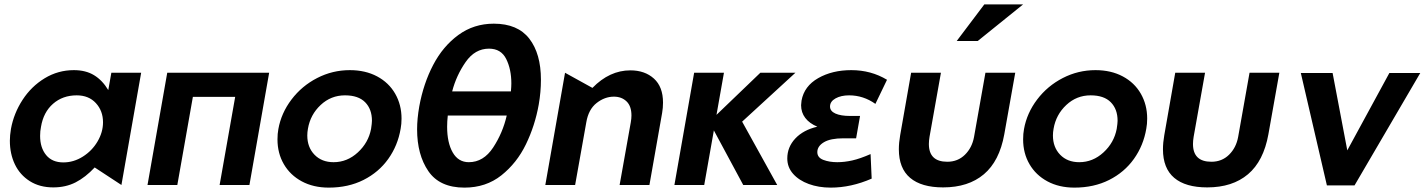

<svg xmlns="http://www.w3.org/2000/svg" viewBox="-20 -844 6500 876"><path d="M330 -409Q385 -409 417.5 -373.5Q450 -338 450 -286Q450 -241 425 -198.5Q400 -156 358 -129.5Q316 -103 269 -103Q218 -103 190.5 -136.5Q163 -170 163 -224Q163 -246 167 -265Q178 -332 222 -370.5Q266 -409 330 -409ZM624 -512H488L474 -433Q447 -478 409 -501Q371 -524 317 -524Q245 -524 184 -487Q123 -450 83 -388.5Q43 -327 30 -256Q25 -226 25 -202Q25 -142 48 -94Q71 -46 116 -17.5Q161 11 223 11Q280 11 325 -12Q370 -35 412 -80L534 0Z M743 -512 653 0H789L860 -402H1053L982 0H1118L1208 -512Z M1808 -257Q1812 -278 1812 -303Q1812 -366 1783 -416.5Q1754 -467 1700.5 -495.5Q1647 -524 1576 -524Q1497 -524 1427 -488Q1357 -452 1310 -390Q1263 -328 1250 -255Q1246 -234 1246 -208Q1246 -145 1275 -95Q1304 -45 1357 -16.5Q1410 12 1480 12Q1569 12 1638.5 -23Q1708 -58 1751.5 -119Q1795 -180 1808 -257ZM1677 -293Q1677 -282 1673 -256Q1661 -193 1612.5 -148.5Q1564 -104 1502 -104Q1448 -104 1415 -138Q1382 -172 1382 -226Q1382 -241 1385 -257Q1396 -321 1443 -365Q1490 -409 1554 -409Q1615 -409 1646 -377.5Q1677 -346 1677 -293Z M2448 -480Q2448 -599 2395 -667.5Q2342 -736 2233 -736Q2142 -736 2071.5 -684.5Q2001 -633 1956.5 -548Q1912 -463 1893 -359Q1883 -302 1883 -254Q1883 -138 1934.5 -63Q1986 12 2099 12Q2197 12 2267.5 -44Q2338 -100 2379.5 -185.5Q2421 -271 2438 -367Q2448 -424 2448 -480ZM2211 -622Q2266 -622 2289.5 -575Q2313 -528 2313 -463Q2313 -449 2311 -427H2043Q2062 -500 2104.5 -561Q2147 -622 2211 -622ZM2119 -104Q2071 -104 2045.5 -148.5Q2020 -193 2020 -266Q2020 -290 2023 -317H2292Q2274 -238 2230 -171Q2186 -104 2119 -104Z M3005 -376Q3005 -448 2963.5 -485.5Q2922 -523 2856 -523Q2761 -523 2683 -443L2558 -512L2468 0H2604L2655 -286Q2665 -345 2702 -374Q2739 -403 2781 -403Q2816 -403 2838.5 -381.5Q2861 -360 2861 -317Q2861 -303 2858 -286L2807 0H2943L3001 -329Q3005 -352 3005 -376Z M3283 -512H3147L3057 0H3193L3237 -249L3371 0H3526L3366 -289L3609 -512H3449L3249 -320Z M3800 -104Q3833 -104 3868.5 -112Q3904 -120 3952 -141L3957 -29Q3863 12 3770 12Q3715 12 3670 -4.5Q3625 -21 3598.5 -51Q3572 -81 3572 -121Q3572 -173 3608.5 -212Q3645 -251 3709 -266Q3673 -281 3654 -306Q3635 -331 3635 -364Q3635 -371 3637 -385Q3649 -451 3713 -487.5Q3777 -524 3864 -524Q3954 -524 4027 -480L3974 -370Q3919 -409 3854 -409Q3817 -409 3792 -395Q3767 -381 3767 -358Q3767 -337 3791.5 -326Q3816 -315 3858 -315H3904L3886 -213H3828Q3769 -213 3739 -195Q3709 -177 3709 -150Q3709 -125 3736.5 -114.5Q3764 -104 3800 -104Z M4476 -512 4424 -219Q4415 -170 4382.5 -138Q4350 -106 4302 -106Q4218 -106 4218 -187Q4218 -202 4221 -220L4273 -512H4137L4087 -227Q4081 -193 4081 -163Q4081 -76 4132.5 -32.5Q4184 11 4283 11Q4398 11 4469 -49Q4540 -109 4562 -231L4612 -512ZM4345 -657H4441L4648 -824H4471Z M5210 -257Q5214 -278 5214 -303Q5214 -366 5185 -416.5Q5156 -467 5102.5 -495.5Q5049 -524 4978 -524Q4899 -524 4829 -488Q4759 -452 4712 -390Q4665 -328 4652 -255Q4648 -234 4648 -208Q4648 -145 4677 -95Q4706 -45 4759 -16.5Q4812 12 4882 12Q4971 12 5040.5 -23Q5110 -58 5153.5 -119Q5197 -180 5210 -257ZM5079 -293Q5079 -282 5075 -256Q5063 -193 5014.5 -148.5Q4966 -104 4904 -104Q4850 -104 4817 -138Q4784 -172 4784 -226Q4784 -241 4787 -257Q4798 -321 4845 -365Q4892 -409 4956 -409Q5017 -409 5048 -377.5Q5079 -346 5079 -293Z M5681 -512 5629 -219Q5620 -170 5587.5 -138Q5555 -106 5507 -106Q5423 -106 5423 -187Q5423 -202 5426 -220L5478 -512H5342L5292 -227Q5286 -193 5286 -163Q5286 -76 5337.5 -32.5Q5389 11 5488 11Q5603 11 5674 -49Q5745 -109 5767 -231L5817 -512Z M6460 -511H6319L6127 -158L6060 -511H5915L6034 2H6160Z"/></svg>

Font: Geom SemiBold
Style: Bold Italic
Weight: 600
Italic angle: -10°
Version: Version 1.102